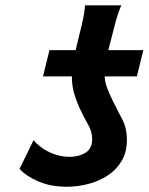

<svg xmlns="http://www.w3.org/2000/svg" viewBox="-20 -692 561 724"><path d="M142.1 -403.8H496.1L520.5 -502.9H166.5ZM106.4 -163.1 53.7 -55.2Q78.6 -27.8 125 -7.8Q171.4 12.2 231.9 12.2Q272 12.2 312 2Q352.1 -8.3 385.3 -29.8Q418.5 -51.3 438.5 -84.7Q458.5 -118.2 458.5 -165Q458.5 -209.5 439.5 -245.1Q420.4 -280.8 403.8 -314.9Q390.1 -343.3 382.3 -364.7Q374.5 -386.2 374.5 -414.6Q374.5 -447.8 388.7 -503.9Q404.8 -568.4 415.3 -607.2Q425.8 -646 437.5 -671.9H300.8Q298.8 -644.5 289.6 -603.8Q280.3 -563 263.2 -494.6Q256.8 -468.8 253.9 -446.5Q251 -424.3 251 -404.8Q251 -370.6 258.5 -343.5Q266.1 -316.4 277.3 -290.5Q294.9 -252 311.3 -224.1Q327.6 -196.3 327.6 -167.5Q327.6 -131.8 302.5 -116.2Q277.3 -100.6 241.7 -100.6Q203.6 -100.6 167.2 -117.7Q130.9 -134.8 106.4 -163.1Z"/></svg>

Font: Andika
Style: Bold Italic
Weight: 700
Italic angle: -14°
Designer: Victor Gaultney, Annie Olsen, Julie Remington, Don Collingsworth, Eric Hays, Becca Hirsbrunner
Foundry: SIL International
Version: Version 6.101